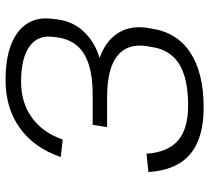

<svg xmlns="http://www.w3.org/2000/svg" viewBox="-51 -696 754 692"><g transform="rotate(-90 326.0 -350.0)"><path d="M284 7Q173 7 115.5 -42.5Q58 -92 52 -192L118 -199Q123 -123 165 -86Q207 -49 291 -49Q391 -49 442.5 -82Q494 -115 503 -183L506 -199Q516 -269 469.5 -305Q423 -341 323 -341H214L222 -393H330Q427 -393 477.5 -424Q528 -455 537 -519L539 -534Q547 -590 505 -620.5Q463 -651 377 -651Q302 -651 248 -612Q194 -573 169 -501L106 -508Q139 -604 210.5 -655.5Q282 -707 384 -707Q499 -707 557 -661.5Q615 -616 604 -536L602 -520Q594 -459 552 -419Q518 -385 463 -368Q519 -348 547 -310Q581 -264 572 -199L569 -182Q556 -90 483 -41.5Q410 7 284 7Z"/></g></svg>

Font: Pathway Extreme 8pt Thin 12pt ExtraLight
Style: Italic
Weight: 250
Italic angle: -8°
Version: Version 1.001;gftools[0.9.26]